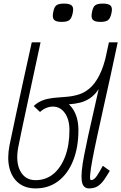

<svg xmlns="http://www.w3.org/2000/svg" viewBox="-20 -1036 676 1070"><path d="M476 14Q441 14 435.5 -29.5Q430 -73 448.5 -168.5Q467 -264 503 -420Q539 -576 587 -800H636Q617 -708 596.5 -616Q576 -524 557 -438Q538 -352 522 -278.5Q506 -205 495.5 -149.5Q485 -94 482.5 -63Q480 -32 487 -32Q504 -32 520 -56Q536 -80 553 -112L592 -84Q576 -57 560.5 -34.5Q545 -12 525.5 1Q506 14 476 14ZM203 -412 168 -445Q195 -469 226 -479Q257 -489 289.5 -491.5Q322 -494 355.5 -497Q389 -500 420.5 -510Q452 -520 481 -545Q510 -570 534 -617Q558 -664 575 -741L531 -541Q509 -507 482 -489Q455 -471 426 -464Q397 -457 367 -455Q337 -453 307.5 -450.5Q278 -448 251.5 -440Q225 -432 203 -412ZM178 14Q121 14 83.5 -16Q46 -46 32.5 -100Q19 -154 33 -226Q35 -235 44.5 -281Q54 -327 70.5 -404Q87 -481 109 -582Q131 -683 157 -800H206Q172 -642 145 -516.5Q118 -391 101.5 -312.5Q85 -234 82 -217Q66 -134 93 -83Q120 -32 178 -32Q236 -32 278 -67Q320 -102 343.5 -165Q367 -228 367 -311Q367 -370 341.5 -406Q316 -442 274 -442Q256 -442 236.5 -434Q217 -426 203 -412L168 -445Q188 -465 217 -476.5Q246 -488 274 -488Q339 -488 378 -439.5Q417 -391 417 -311Q417 -214 387.5 -140.5Q358 -67 304.5 -26.5Q251 14 178 14ZM540 -914Q507 -914 496.5 -926.5Q486 -939 493 -970Q498 -997 510.5 -1006.5Q523 -1016 553 -1016Q586 -1016 597 -1004Q608 -992 601 -962Q595 -934 582.5 -924Q570 -914 540 -914ZM324 -914Q291 -914 280.5 -926.5Q270 -939 277 -970Q282 -997 294.5 -1006.5Q307 -1016 337 -1016Q370 -1016 381 -1004Q392 -992 385 -962Q379 -934 366.5 -924Q354 -914 324 -914Z"/></svg>

Font: Victor Mono Thin
Style: Italic
Weight: 100
Italic angle: -12°
Monospace: yes
Designer: Rune Bjørnerås
Version: Version 1.561;gftools[0.9.30]